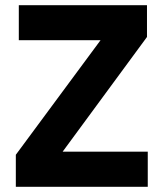

<svg xmlns="http://www.w3.org/2000/svg" viewBox="-20 -720 627 740"><path d="M41 0V-123.5L367.5 -565H52.5V-700H546.5V-577.5L221.5 -135.5H549.5V0Z"/></svg>

Font: Geologica Roman SemiBold
Style: Regular
Weight: 600
Designer: Sindre Bremnes, Frode Helland
Foundry: Monokrom Skriftforlag AS
Version: Version 1.010;gftools[0.9.28]